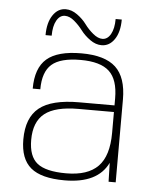

<svg xmlns="http://www.w3.org/2000/svg" viewBox="-51 -726 631 780"><g transform="rotate(5 264.5 -336.5)"><path d="M418 -77Q376 10 241 10Q146 10 103 -26Q60 -62 60 -141Q60 -230 110.5 -270.5Q161 -311 273 -311H417V-340Q417 -416 381 -449.5Q345 -483 264 -483Q182 -483 146.5 -452Q111 -421 111 -350H80Q80 -434 124 -472Q168 -510 265 -510Q361 -510 405 -469Q449 -428 449 -338V0H420ZM417 -284H273Q178 -284 135 -250Q92 -216 92 -142Q92 -75 127 -47Q162 -19 245 -19Q333 -19 375 -62Q417 -105 417 -199ZM113 -571Q113 -622 133.5 -652.5Q154 -683 186 -683Q210 -683 233 -666.5Q256 -650 271 -629.5Q286 -609 306 -592.5Q326 -576 344 -576Q365 -576 378 -599Q391 -622 391 -661H416Q416 -610 395.5 -580Q375 -550 343 -550Q319 -550 296 -566.5Q273 -583 258 -603Q243 -623 223.5 -639.5Q204 -656 185 -656Q164 -656 151 -633Q138 -610 138 -571Z"/></g></svg>

Font: Fivo Sans Thin
Style: Regular
Weight: 250
Foundry: Alexander Slobzheninov
Version: 1.0